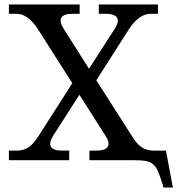

<svg xmlns="http://www.w3.org/2000/svg" viewBox="-20 -720 803 863"><path d="M149 -591 305 -346 154 -110C128 -70 105 -43 54 -43H20V0H291V-43H259C206 -43 192 -67 219 -110L337 -294L454 -110C482 -67 467 -43 414 -43H382V0H580C673 0 681 15 710 106L715 123H757L726 -43H672C621 -43 597 -70 572 -110L413 -359L561 -591C587 -630 619 -658 657 -658H690V-700H424V-658H456C509 -658 523 -633 496 -591L380 -411L266 -591C239 -634 253 -658 306 -658H338V-700H20V-658H53C91 -658 123 -631 149 -591Z"/></svg>

Font: LT Superior Serif Medium
Style: Regular
Weight: 500
Designer: Daniel Lyons
Foundry: LyonsType
Version: Version 2.120;FEAKit 1.0